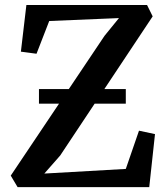

<svg xmlns="http://www.w3.org/2000/svg" viewBox="-20 -766 688 786"><path d="M52 0 24 -47 408 -619.5 467 -692 181.5 -680 129.5 -546 65.5 -554.5 88 -745.5H582L605 -699L226.5 -129.5L161.5 -55.5L495 -74.5L549 -231L614.5 -217L591 0ZM495 -401.5V-341.5H139.5V-401.5Z"/></svg>

Font: Merriweather 20pt SemiBold
Style: Regular
Weight: 600
Version: Version 2.100